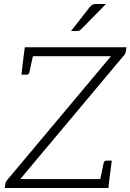

<svg xmlns="http://www.w3.org/2000/svg" viewBox="-20 -947 657 967"><path d="M4 0 7 -20Q8 -31 15 -39L539 -664H99L105 -709H617L614 -690Q613 -678 605 -669L82 -45H531L526 0ZM482 -30 502 -126Q503 -132 507 -135Q511 -138 517 -138H543L531 -45ZM149 -679 128 -583Q127 -577 123 -574Q119 -571 114 -571H88L99 -664ZM464 -927H514L389 -800Q384 -795 379.5 -793Q375 -791 368 -791H338L431 -910Q438 -919 445 -923Q452 -927 464 -927Z"/></svg>

Font: Aleo Light
Style: Italic
Weight: 300
Italic angle: -7°
Designer: Alessio Laiso
Foundry: Alessio Laiso
Version: Version 2.001;gftools[0.9.29]